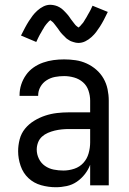

<svg xmlns="http://www.w3.org/2000/svg" viewBox="-20 -777 540 805"><path d="M214 8Q183 8 152.5 -0.5Q122 -9 99.5 -30Q77 -51 66.5 -81.5Q56 -112 56 -143Q56 -168 62.5 -193Q69 -218 85 -237.5Q101 -257 123 -270.5Q145 -284 169 -292Q193 -300 218 -303Q243 -306 269 -306H358V-355Q358 -376 351 -397Q344 -418 328 -432Q312 -446 291 -452Q270 -458 249 -458Q230 -458 211 -454.5Q192 -451 175.5 -440.5Q159 -430 149.5 -413Q140 -396 140 -377V-375H62V-378Q62 -401 69 -422.5Q76 -444 89 -462.5Q102 -481 120.5 -494Q139 -507 160.5 -514.5Q182 -522 204 -525Q226 -528 249 -528Q273 -528 297 -524.5Q321 -521 343 -511Q365 -501 383.5 -485Q402 -469 414 -448Q426 -427 431 -403Q436 -379 436 -355V0H358V-86Q350 -65 335.5 -46.5Q321 -28 302 -15Q283 -2 260 3Q237 8 214 8ZM246 -62Q269 -62 291.5 -69.5Q314 -77 329.5 -94Q345 -111 351.5 -134Q358 -157 358 -180V-236H269Q254 -236 239 -234.5Q224 -233 209.5 -229.5Q195 -226 181 -220Q167 -214 156 -204Q145 -194 139.5 -179.5Q134 -165 134 -150Q134 -130 143 -111.5Q152 -93 168.5 -81.5Q185 -70 205 -66Q225 -62 246 -62ZM308 -597Q303 -597 298 -598Q293 -599 288.5 -600.5Q284 -602 279.5 -603.5Q275 -605 270.5 -608Q266 -611 262 -613.5Q258 -616 255 -619.5Q252 -623 248 -626.5Q244 -630 240.5 -634Q237 -638 234 -641.5Q231 -645 228.5 -649Q226 -653 223 -657Q220 -661 216.5 -665.5Q213 -670 210 -674Q207 -678 204 -681.5Q201 -685 196 -688.5Q191 -692 191 -694H193Q193 -693 189.5 -691Q186 -689 183.5 -686Q181 -683 178.5 -680.5Q176 -678 174.5 -676Q173 -674 171.5 -672Q170 -670 168.5 -668Q167 -666 165.5 -663.5Q164 -661 162.5 -658Q161 -655 159 -652.5Q157 -650 155.5 -646.5Q154 -643 152 -640Q150 -637 148 -633.5Q146 -630 144 -626Q142 -622 140 -618Q138 -614 136 -609.5Q134 -605 132 -601L68 -628Q77 -646 85 -661Q93 -676 101 -688.5Q109 -701 117 -711.5Q125 -722 136.5 -732.5Q148 -743 162 -750Q176 -757 192 -757Q197 -757 202 -756Q207 -755 211.5 -754Q216 -753 220.5 -751Q225 -749 229.5 -746.5Q234 -744 238 -741Q242 -738 245 -735Q248 -732 252 -728Q256 -724 259.5 -720Q263 -716 266 -712.5Q269 -709 271.5 -705Q274 -701 277 -697Q280 -693 283.5 -688.5Q287 -684 290 -680Q293 -676 296 -672.5Q299 -669 304 -665.5Q309 -662 309 -661H307L311 -663Q314 -665 316.5 -668Q319 -671 321.5 -674Q324 -677 325.5 -678.5Q327 -680 328.5 -682Q330 -684 331.5 -686.5Q333 -689 334.5 -691.5Q336 -694 337.5 -696.5Q339 -699 341 -702Q343 -705 344.5 -708Q346 -711 348 -714.5Q350 -718 352 -721.5Q354 -725 356 -728.5Q358 -732 360 -736Q362 -740 364 -744.5Q366 -749 368 -753L432 -727Q423 -708 415 -693Q407 -678 399 -665.5Q391 -653 383 -642.5Q375 -632 363.5 -621.5Q352 -611 338 -604Q324 -597 308 -597Z"/></svg>

Font: Iosevka
Style: Regular
Weight: 400
Monospace: yes
Designer: Belleve Invis
Foundry: Belleve Invis
Version: Version 33.2.3; ttfautohint (v1.8.4)